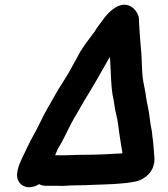

<svg xmlns="http://www.w3.org/2000/svg" viewBox="-20 -732 705 805"><path d="M252 -81H211C212 -82 213 -84 213 -86C219 -101 226 -115 234 -127C248 -151 276 -212 291 -237C308 -264 330 -306 348 -334C367 -364 389 -403 406 -433L430 -475C434 -482 437 -488 441 -493L443 -459C444 -429 447 -360 452 -334C458 -312 461 -274 467 -253C475 -225 477 -190 482 -161L486 -135C487 -126 489 -120 489 -116C490 -109 493 -98 493 -89C437 -86 391 -83 332 -83C291 -83 281 -81 252 -81ZM303 45C329 45 351 44 369 43C427 41 493 40 544 30C576 25 613 0 623 -36C632 -62 625 -81 625 -103C623 -122 622 -143 619 -160C618 -184 610 -210 608 -235C604 -273 594 -305 590 -342C584 -379 578 -391 576 -434C574 -479 574 -501 570 -539C567 -569 566 -591 564 -621C561 -649 566 -656 556 -675C548 -691 531 -710 506 -712C467 -715 430 -676 410 -647C399 -632 387 -617 377 -600C357 -572 337 -549 317 -516L294 -474C286 -459 277 -443 268 -427L241 -383C230 -366 219 -349 209 -330C185 -286 172 -269 149 -220C128 -176 114 -156 94 -114C79 -79 63 -56 54 -19L53 -11C45 23 68 53 102 53C116 53 130 49 144 40C153 45 162 47 172 47H220C253 49 261 45 303 45Z"/></svg>

Font: Electronic
Style: SuThkIt
Weight: 900
Version: Version 1.011